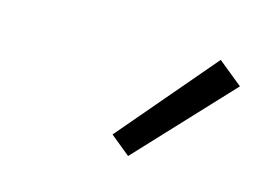

<svg xmlns="http://www.w3.org/2000/svg" viewBox="-48 -873 547 401"><g transform="rotate(15 225.0 -672.0)"><path d="M252 -550 209 -585 387 -794 440 -751Z"/></g></svg>

Font: Iosevka Etoile Light
Style: Italic
Weight: 300
Italic angle: -9°
Designer: Belleve Invis
Foundry: Belleve Invis
Version: Version 22.1.2; ttfautohint (v1.8.4)